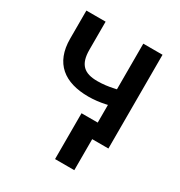

<svg xmlns="http://www.w3.org/2000/svg" viewBox="-167 -646 879 937"><g transform="rotate(30 273.0 -177.0)"><path d="M478 -528.3H369.6V-271C364.3 -269.5 358.9 -268.6 353.5 -267.6C326.2 -261.7 297.9 -257.8 266.1 -257.8C191.9 -257.8 156.7 -288.6 156.7 -371.1V-529.3H48.3V-371.1C48.3 -232.9 131.3 -170.4 266.1 -170.4C297.4 -170.4 328.6 -174.3 356.4 -180.2L369.6 -183.1V-83.5H278.3V174.8H386.7V0H478Z"/></g></svg>

Font: Bert Sans Medium
Style: Regular
Weight: 500
Designer: Christian Robertson (Google), Cristiano Sobral
Foundry: Google, Cristiano Sobral
Version: Version 3.101